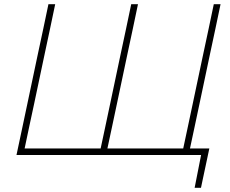

<svg xmlns="http://www.w3.org/2000/svg" viewBox="-20 -733 1088 908"><path d="M900.5 155 931 0H58Q71 -60 82.8 -116.5Q94.5 -173 108.5 -238L158 -472.5Q172.5 -539.5 184.5 -596.2Q196.5 -653 209 -713H241Q228.5 -653 216.5 -596.2Q204.5 -539.5 190 -472L141.5 -242.5Q129 -184.5 118.2 -134Q107.5 -83.5 96.5 -31H456Q467.5 -83.5 478 -134Q488.5 -184.5 501 -242.5L550 -474.5Q564 -540 576 -596.2Q588 -652.5 600.5 -713H632.5Q620 -652.5 608 -596.2Q596 -540 582 -474.5L533 -242.5Q520.5 -184.5 510 -134Q499.5 -83.5 488 -31H846.5Q858 -83.5 868.5 -134Q879 -184.5 891.5 -242.5L940.5 -474.5Q954.5 -540 966.5 -596.2Q978.5 -652.5 991 -713H1023Q1010.5 -652.5 998.5 -596.2Q986.5 -540 972.5 -474.5L923.5 -242.5Q911 -184.5 900.5 -134Q890 -83.5 878.5 -31H970Q965 -8 960 16Q955 40 950 63Q945 86 940.2 109Q935.5 132 930.5 155Z"/></svg>

Font: Commissioner Thin
Style: Italic
Weight: 100
Italic angle: -12°
Designer: Kostas Bartsokas
Foundry: Kostas Bartsokas
Version: Version 1.000; ttfautohint (v1.8.3)